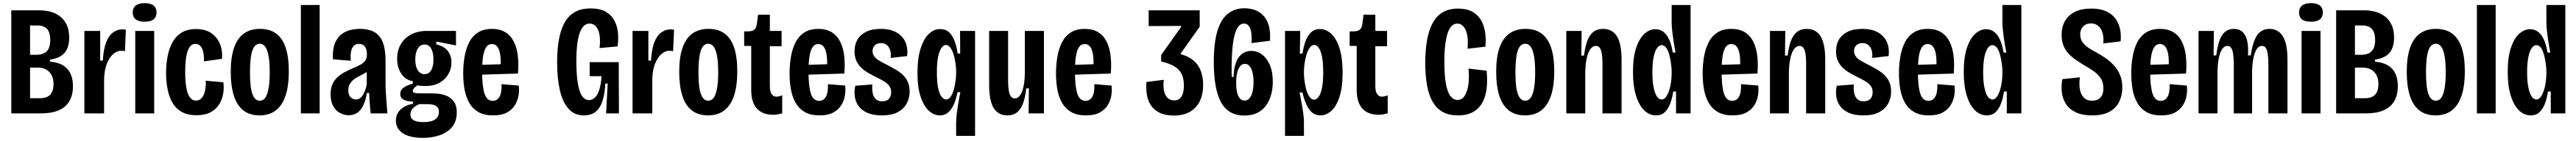

<svg xmlns="http://www.w3.org/2000/svg" viewBox="-20 -726 16455 903"><path d="M52 0V-660H229Q266 -660 300 -651.5Q334 -643 361.5 -622.5Q389 -602 405.5 -568.5Q422 -535 422 -485Q422 -442 408.5 -412.5Q395 -383 368 -366.5Q341 -350 300 -344V-331Q374 -325 410 -285Q446 -245 446 -174Q446 -117 423 -78Q400 -39 355 -19.5Q310 0 243 0ZM172 -97H235Q280 -97 301 -120Q322 -143 322 -187Q322 -237 295 -265Q268 -293 221 -293H172ZM172 -375H209Q257 -375 279 -398Q301 -421 301 -470Q301 -517 281 -540Q261 -563 218 -563H172Z M519 0V-301V-528H620V-338H637Q641 -410 657.5 -453.5Q674 -497 701.5 -517.5Q729 -538 761 -538Q767 -538 772.5 -537.5Q778 -537 784 -535L778 -398Q774 -399 767.5 -400Q761 -401 755 -401Q728 -401 703.5 -380Q679 -359 663 -319Q647 -279 645 -222V0Z M844 0V-528H965V0ZM904 -587Q866 -587 847 -602Q828 -617 828 -646Q828 -675 847.5 -690.5Q867 -706 904 -706Q942 -706 961 -690.5Q980 -675 980 -647Q980 -617 961 -602Q942 -587 904 -587Z M1235 12Q1180 12 1142.5 -8.5Q1105 -29 1083 -66Q1061 -103 1051 -152.5Q1041 -202 1041 -258Q1041 -316 1051 -367Q1061 -418 1083 -457Q1105 -496 1141.5 -518Q1178 -540 1232 -540Q1292 -540 1330 -513.5Q1368 -487 1385.5 -443.5Q1403 -400 1398 -349L1283 -333Q1284 -364 1279 -389.5Q1274 -415 1261.5 -430Q1249 -445 1228 -445Q1211 -445 1199 -433.5Q1187 -422 1179 -399.5Q1171 -377 1167 -344Q1163 -311 1163 -268Q1163 -208 1170 -166.5Q1177 -125 1192.5 -103.5Q1208 -82 1232 -82Q1256 -82 1270.5 -100.5Q1285 -119 1290.5 -148.5Q1296 -178 1294 -209L1407 -199Q1412 -162 1405.5 -125Q1399 -88 1379.5 -57Q1360 -26 1324.5 -7Q1289 12 1235 12Z M1638 13Q1575 13 1534 -19.5Q1493 -52 1473.5 -114.5Q1454 -177 1454 -266Q1454 -360 1475.5 -421Q1497 -482 1538.5 -511.5Q1580 -541 1641 -541Q1703 -541 1743.5 -511.5Q1784 -482 1804.5 -422Q1825 -362 1825 -270Q1825 -174 1803.5 -111.5Q1782 -49 1740.5 -18Q1699 13 1638 13ZM1639 -81Q1661 -81 1674.5 -100Q1688 -119 1695.5 -159Q1703 -199 1703 -262Q1703 -328 1695.5 -368.5Q1688 -409 1674 -427.5Q1660 -446 1639 -446Q1619 -446 1605 -428Q1591 -410 1584 -369Q1577 -328 1577 -261Q1577 -167 1592.5 -124Q1608 -81 1639 -81Z M1902 0V-694H2022V0Z M2208 12Q2178 12 2151 -3Q2124 -18 2108 -47.5Q2092 -77 2092 -122Q2092 -160 2104 -187Q2116 -214 2137.5 -233Q2159 -252 2186 -266Q2213 -280 2241 -292Q2267 -303 2285.5 -313.5Q2304 -324 2314 -339Q2324 -354 2324 -379Q2324 -409 2311.5 -427Q2299 -445 2273 -445Q2252 -445 2239.5 -432Q2227 -419 2222.5 -395.5Q2218 -372 2221 -337L2107 -346Q2104 -390 2112.5 -426Q2121 -462 2142.5 -488Q2164 -514 2198.5 -527.5Q2233 -541 2280 -541Q2339 -541 2375 -518.5Q2411 -496 2427 -451Q2443 -406 2443 -340V-196Q2443 -167 2445 -132.5Q2447 -98 2449.5 -63Q2452 -28 2455 0H2348Q2344 -34 2342 -65.5Q2340 -97 2338 -131H2324Q2316 -83 2300.5 -51Q2285 -19 2262 -3.5Q2239 12 2208 12ZM2254 -89Q2268 -89 2279 -96.5Q2290 -104 2298.5 -117.5Q2307 -131 2313 -148.5Q2319 -166 2323 -185V-288L2354 -293Q2344 -279 2329.5 -269Q2315 -259 2298 -250.5Q2281 -242 2264.5 -233Q2248 -224 2235 -212.5Q2222 -201 2213.5 -185.5Q2205 -170 2205 -147Q2205 -118 2219.5 -103.5Q2234 -89 2254 -89Z M2680 157Q2625 157 2586.5 143.5Q2548 130 2528.5 105Q2509 80 2509 47Q2509 4 2539 -24.5Q2569 -53 2618 -61V-76Q2585 -75 2561 -86.5Q2537 -98 2537 -124Q2537 -150 2559.5 -165.5Q2582 -181 2617 -190V-206Q2570 -214 2543.5 -254Q2517 -294 2517 -349Q2517 -402 2540 -442Q2563 -482 2606 -505Q2649 -528 2706 -528H2893V-435L2767 -460V-442Q2820 -429 2842 -398Q2864 -367 2864 -326Q2864 -286 2844 -251Q2824 -216 2786.5 -195.5Q2749 -175 2696 -175Q2687 -175 2672.5 -176Q2658 -177 2645 -179Q2629 -167 2623 -158.5Q2617 -150 2617 -144Q2617 -137 2623 -133.5Q2629 -130 2640.5 -129Q2652 -128 2666 -128H2731Q2748 -128 2776 -126Q2804 -124 2831.5 -113Q2859 -102 2878.5 -76.5Q2898 -51 2898 -6Q2898 50 2869 86Q2840 122 2790.5 139.5Q2741 157 2680 157ZM2684 56Q2720 56 2742 48Q2764 40 2774 25Q2784 10 2784 -8Q2784 -27 2776 -37.5Q2768 -48 2755 -52.5Q2742 -57 2729 -58Q2716 -59 2707 -59H2658Q2629 -46 2615.5 -30Q2602 -14 2602 6Q2602 24 2611.5 35Q2621 46 2640 51Q2659 56 2684 56ZM2692 -251Q2720 -251 2734.5 -276Q2749 -301 2749 -344Q2749 -389 2734.5 -415Q2720 -441 2692 -441Q2664 -441 2648.5 -414.5Q2633 -388 2633 -345Q2633 -316 2640 -295Q2647 -274 2660.5 -262.5Q2674 -251 2692 -251Z M3130 13Q3074 13 3037 -8Q3000 -29 2978.5 -66Q2957 -103 2948 -151.5Q2939 -200 2939 -256Q2939 -310 2947.5 -361Q2956 -412 2976 -452.5Q2996 -493 3032 -517Q3068 -541 3123 -541Q3174 -541 3208.5 -519.5Q3243 -498 3262.5 -459Q3282 -420 3288 -368Q3294 -316 3289 -255L3028 -247V-310L3195 -315L3178 -285Q3181 -341 3175.5 -376Q3170 -411 3156.5 -427.5Q3143 -444 3122 -444Q3099 -444 3085.5 -423.5Q3072 -403 3066 -364Q3060 -325 3060 -267Q3060 -174 3075 -127Q3090 -80 3128 -80Q3142 -80 3153 -87Q3164 -94 3171.5 -107.5Q3179 -121 3182 -141Q3185 -161 3184 -187L3294 -178Q3298 -148 3292.5 -114.5Q3287 -81 3269 -52Q3251 -23 3217.5 -5Q3184 13 3130 13Z M3709 13Q3649 13 3611 -30.5Q3573 -74 3556 -150.5Q3539 -227 3539 -329Q3539 -402 3549 -464Q3559 -526 3582.5 -573Q3606 -620 3647.5 -646Q3689 -672 3753 -672Q3812 -672 3848.5 -651.5Q3885 -631 3904 -596Q3923 -561 3927.5 -517.5Q3932 -474 3925 -429L3810 -418Q3816 -467 3810 -502Q3804 -537 3788 -556Q3772 -575 3747 -575Q3719 -575 3700 -548.5Q3681 -522 3671.5 -469Q3662 -416 3662 -335Q3662 -265 3668 -216.5Q3674 -168 3684.5 -139Q3695 -110 3710 -97.5Q3725 -85 3742 -85Q3766 -85 3783 -103.5Q3800 -122 3810 -156.5Q3820 -191 3823 -238H3747V-328H3933V-229L3934 0H3852L3862 -191H3847Q3844 -129 3830 -83Q3816 -37 3787 -12Q3758 13 3709 13Z M4021 0V-301V-528H4122V-338H4139Q4143 -410 4159.5 -453.5Q4176 -497 4203.5 -517.5Q4231 -538 4263 -538Q4269 -538 4274.5 -537.5Q4280 -537 4286 -535L4280 -398Q4276 -399 4269.5 -400Q4263 -401 4257 -401Q4230 -401 4205.5 -380Q4181 -359 4165 -319Q4149 -279 4147 -222V0Z M4503 13Q4440 13 4399 -19.5Q4358 -52 4338.5 -114.5Q4319 -177 4319 -266Q4319 -360 4340.5 -421Q4362 -482 4403.5 -511.5Q4445 -541 4506 -541Q4568 -541 4608.5 -511.5Q4649 -482 4669.5 -422Q4690 -362 4690 -270Q4690 -174 4668.5 -111.5Q4647 -49 4605.5 -18Q4564 13 4503 13ZM4504 -81Q4526 -81 4539.5 -100Q4553 -119 4560.5 -159Q4568 -199 4568 -262Q4568 -328 4560.5 -368.5Q4553 -409 4539 -427.5Q4525 -446 4504 -446Q4484 -446 4470 -428Q4456 -410 4449 -369Q4442 -328 4442 -261Q4442 -167 4457.5 -124Q4473 -81 4504 -81Z M4919 9Q4852 9 4815.5 -30.5Q4779 -70 4779 -151V-432H4734V-525H4755Q4786 -525 4798.5 -535.5Q4811 -546 4815 -572L4823 -632H4898V-528H4973V-430H4898V-174Q4898 -141 4909 -124Q4920 -107 4940 -107Q4947 -107 4956 -109Q4965 -111 4977 -115V0Q4961 4 4947.5 6.5Q4934 9 4919 9Z M5215 13Q5159 13 5122 -8Q5085 -29 5063.5 -66Q5042 -103 5033 -151.5Q5024 -200 5024 -256Q5024 -310 5032.5 -361Q5041 -412 5061 -452.5Q5081 -493 5117 -517Q5153 -541 5208 -541Q5259 -541 5293.5 -519.5Q5328 -498 5347.5 -459Q5367 -420 5373 -368Q5379 -316 5374 -255L5113 -247V-310L5280 -315L5263 -285Q5266 -341 5260.5 -376Q5255 -411 5241.5 -427.5Q5228 -444 5207 -444Q5184 -444 5170.5 -423.5Q5157 -403 5151 -364Q5145 -325 5145 -267Q5145 -174 5160 -127Q5175 -80 5213 -80Q5227 -80 5238 -87Q5249 -94 5256.5 -107.5Q5264 -121 5267 -141Q5270 -161 5269 -187L5379 -178Q5383 -148 5377.5 -114.5Q5372 -81 5354 -52Q5336 -23 5302.5 -5Q5269 13 5215 13Z M5613 13Q5557 13 5520.5 -3.5Q5484 -20 5464.5 -47.5Q5445 -75 5440.5 -109Q5436 -143 5444 -177L5553 -185Q5550 -157 5554.5 -132.5Q5559 -108 5573.5 -92.5Q5588 -77 5615 -77Q5645 -77 5659 -93.5Q5673 -110 5673 -134Q5673 -159 5661 -175.5Q5649 -192 5627.5 -205Q5606 -218 5577 -232Q5553 -244 5528.5 -258Q5504 -272 5483.5 -291Q5463 -310 5451 -336Q5439 -362 5439 -397Q5439 -440 5457.5 -472Q5476 -504 5513.5 -522.5Q5551 -541 5607 -541Q5667 -541 5706 -519Q5745 -497 5763 -458.5Q5781 -420 5775 -367L5670 -355Q5673 -380 5667.5 -401Q5662 -422 5647.5 -436Q5633 -450 5608 -450Q5582 -450 5568 -435.5Q5554 -421 5554 -399Q5554 -380 5565 -365Q5576 -350 5596 -338Q5616 -326 5644 -312Q5673 -297 5700 -281.5Q5727 -266 5747.5 -246.5Q5768 -227 5779.5 -201Q5791 -175 5791 -139Q5791 -99 5773 -64.5Q5755 -30 5716.5 -8.5Q5678 13 5613 13Z M6088 144V63Q6088 39 6091.5 8Q6095 -23 6101 -60Q6107 -97 6115 -136H6097Q6088 -90 6073 -57Q6058 -24 6036.5 -5.5Q6015 13 5984 13Q5946 13 5913.5 -17Q5881 -47 5861 -107Q5841 -167 5841 -260Q5841 -351 5860.5 -413.5Q5880 -476 5913 -508Q5946 -540 5986 -540Q6022 -540 6044 -518.5Q6066 -497 6079 -461Q6092 -425 6098 -383H6114L6113 -528H6209V-256V144ZM6024 -89Q6038 -89 6048.5 -101Q6059 -113 6066.5 -132.5Q6074 -152 6078.5 -174.5Q6083 -197 6085.5 -218Q6088 -239 6088 -255V-271Q6088 -293 6084 -321.5Q6080 -350 6072 -376.5Q6064 -403 6051.5 -420.5Q6039 -438 6023 -438Q6008 -438 5994.5 -419.5Q5981 -401 5973 -362.5Q5965 -324 5965 -264Q5965 -201 5973 -162.5Q5981 -124 5995 -106.5Q6009 -89 6024 -89Z M6416 13Q6357 13 6328 -34Q6299 -81 6299 -182V-528H6420V-212Q6420 -151 6430 -123.5Q6440 -96 6463 -96Q6478 -96 6490 -108Q6502 -120 6510 -141.5Q6518 -163 6522.5 -193.5Q6527 -224 6527 -262V-528H6649V-224V0H6551L6553 -160H6536Q6529 -97 6513.5 -59Q6498 -21 6474 -4Q6450 13 6416 13Z M6917 13Q6861 13 6824 -8Q6787 -29 6765.5 -66Q6744 -103 6735 -151.5Q6726 -200 6726 -256Q6726 -310 6734.5 -361Q6743 -412 6763 -452.5Q6783 -493 6819 -517Q6855 -541 6910 -541Q6961 -541 6995.5 -519.5Q7030 -498 7049.5 -459Q7069 -420 7075 -368Q7081 -316 7076 -255L6815 -247V-310L6982 -315L6965 -285Q6968 -341 6962.5 -376Q6957 -411 6943.5 -427.5Q6930 -444 6909 -444Q6886 -444 6872.5 -423.5Q6859 -403 6853 -364Q6847 -325 6847 -267Q6847 -174 6862 -127Q6877 -80 6915 -80Q6929 -80 6940 -87Q6951 -94 6958.5 -107.5Q6966 -121 6969 -141Q6972 -161 6971 -187L7081 -178Q7085 -148 7079.5 -114.5Q7074 -81 7056 -52Q7038 -23 7004.5 -5Q6971 13 6917 13Z M7478 14Q7429 14 7394.5 -1Q7360 -16 7338 -44Q7316 -72 7308 -111.5Q7300 -151 7304 -201L7415 -215Q7411 -186 7413.5 -161.5Q7416 -137 7424.5 -119.5Q7433 -102 7447.5 -92.5Q7462 -83 7481 -83Q7503 -83 7516.5 -94.5Q7530 -106 7536.5 -127.5Q7543 -149 7543 -177Q7543 -224 7528 -253.5Q7513 -283 7480.5 -302Q7448 -321 7398 -332V-374L7525 -553V-560L7318 -559V-660H7644V-555L7523 -384V-379Q7574 -365 7605 -338Q7636 -311 7651 -272Q7666 -233 7666 -183Q7666 -123 7645 -79Q7624 -35 7582.5 -10.5Q7541 14 7478 14Z M7929 14Q7827 14 7780.5 -71Q7734 -156 7734 -329Q7734 -448 7756 -524Q7778 -600 7822 -636.5Q7866 -673 7930 -673Q7960 -673 7990 -664Q8020 -655 8045 -632Q8070 -609 8083.5 -568.5Q8097 -528 8093 -465L7975 -450Q7978 -495 7972.5 -522.5Q7967 -550 7955.5 -562.5Q7944 -575 7927 -575Q7903 -575 7887.5 -551Q7872 -527 7863.5 -487Q7855 -447 7851.5 -397Q7848 -347 7848 -294Q7848 -283 7848 -264.5Q7848 -246 7849 -233H7860Q7862 -277 7870.5 -308.5Q7879 -340 7894 -360Q7909 -380 7929 -390Q7949 -400 7973 -400Q8011 -400 8042 -377Q8073 -354 8092 -310Q8111 -266 8111 -203Q8111 -159 8100.5 -120Q8090 -81 8068 -50.5Q8046 -20 8011.5 -3Q7977 14 7929 14ZM7930 -82Q7947 -82 7958.5 -93Q7970 -104 7976.5 -121.5Q7983 -139 7985.5 -159.5Q7988 -180 7988 -199Q7988 -235 7981.5 -261.5Q7975 -288 7963 -302.5Q7951 -317 7933 -317Q7915 -317 7902.5 -302Q7890 -287 7883.5 -259.5Q7877 -232 7877 -193Q7877 -169 7880 -148.5Q7883 -128 7889.5 -113.5Q7896 -99 7906 -90.5Q7916 -82 7930 -82Z M8189 144V-256V-528H8286L8284 -383H8301Q8307 -427 8320 -462.5Q8333 -498 8355.5 -519Q8378 -540 8412 -540Q8452 -540 8485 -509Q8518 -478 8537.5 -416Q8557 -354 8557 -261Q8557 -168 8537.5 -107Q8518 -46 8485.5 -16.5Q8453 13 8414 13Q8384 13 8362.5 -5Q8341 -23 8326 -56Q8311 -89 8300 -134H8282Q8289 -99 8295.5 -63.5Q8302 -28 8306 3Q8310 34 8310 54V144ZM8375 -88Q8390 -88 8403.5 -105.5Q8417 -123 8425 -162Q8433 -201 8433 -264Q8433 -326 8425 -364.5Q8417 -403 8404 -420.5Q8391 -438 8376 -438Q8360 -438 8347.5 -421Q8335 -404 8327 -378Q8319 -352 8314.5 -323Q8310 -294 8310 -270V-255Q8310 -239 8312.5 -218Q8315 -197 8319.5 -174Q8324 -151 8331.5 -132Q8339 -113 8350 -100.5Q8361 -88 8375 -88Z M8787 9Q8720 9 8683.5 -30.5Q8647 -70 8647 -151V-432H8602V-525H8623Q8654 -525 8666.5 -535.5Q8679 -546 8683 -572L8691 -632H8766V-528H8841V-430H8766V-174Q8766 -141 8777 -124Q8788 -107 8808 -107Q8815 -107 8824 -109Q8833 -111 8845 -115V0Q8829 4 8815.5 6.5Q8802 9 8787 9Z M9293 13Q9234 13 9194 -10.5Q9154 -34 9130 -78Q9106 -122 9095.5 -184Q9085 -246 9085 -324Q9085 -402 9096 -466Q9107 -530 9131 -576Q9155 -622 9195.5 -646.5Q9236 -671 9295 -671Q9348 -671 9383.5 -652Q9419 -633 9439.5 -599.5Q9460 -566 9467 -521.5Q9474 -477 9469 -427L9355 -414Q9360 -467 9352.5 -503Q9345 -539 9328.5 -557Q9312 -575 9290 -575Q9269 -575 9253.5 -559.5Q9238 -544 9228 -513.5Q9218 -483 9212.5 -437.5Q9207 -392 9207 -333Q9207 -240 9217.5 -186Q9228 -132 9247 -109Q9266 -86 9291 -86Q9320 -86 9337 -113Q9354 -140 9360.5 -185.5Q9367 -231 9361 -287L9477 -273Q9483 -211 9477 -159Q9471 -107 9449.5 -68.5Q9428 -30 9390 -8.5Q9352 13 9293 13Z M9722 13Q9659 13 9618 -19.5Q9577 -52 9557.5 -114.5Q9538 -177 9538 -266Q9538 -360 9559.5 -421Q9581 -482 9622.5 -511.5Q9664 -541 9725 -541Q9787 -541 9827.5 -511.5Q9868 -482 9888.5 -422Q9909 -362 9909 -270Q9909 -174 9887.5 -111.5Q9866 -49 9824.5 -18Q9783 13 9722 13ZM9723 -81Q9745 -81 9758.5 -100Q9772 -119 9779.5 -159Q9787 -199 9787 -262Q9787 -328 9779.5 -368.5Q9772 -409 9758 -427.5Q9744 -446 9723 -446Q9703 -446 9689 -428Q9675 -410 9668 -369Q9661 -328 9661 -261Q9661 -167 9676.5 -124Q9692 -81 9723 -81Z M9986 0V-333V-528H10084L10082 -370H10099Q10107 -433 10122.5 -470.5Q10138 -508 10162.5 -524.5Q10187 -541 10220 -541Q10281 -541 10310 -492.5Q10339 -444 10339 -345V0H10217V-320Q10217 -379 10207 -405.5Q10197 -432 10175 -432Q10154 -432 10139 -410.5Q10124 -389 10116 -351Q10108 -313 10107 -264V0Z M10559 13Q10517 13 10484 -19Q10451 -51 10431.5 -113Q10412 -175 10412 -265Q10412 -358 10432 -418.5Q10452 -479 10484.5 -509Q10517 -539 10555 -539Q10585 -539 10607.5 -521Q10630 -503 10644.5 -469.5Q10659 -436 10666 -390L10684 -389Q10676 -431 10670.5 -467.5Q10665 -504 10662 -533.5Q10659 -563 10659 -584V-694H10780V-263V0H10687V-140H10669Q10663 -97 10649.5 -62Q10636 -27 10614.5 -7Q10593 13 10559 13ZM10595 -89Q10611 -89 10623 -105.5Q10635 -122 10643 -147Q10651 -172 10655 -200.5Q10659 -229 10659 -254V-269Q10659 -285 10656.5 -306.5Q10654 -328 10649.5 -351Q10645 -374 10638 -393.5Q10631 -413 10620 -425Q10609 -437 10595 -437Q10580 -437 10566.5 -419.5Q10553 -402 10544.5 -363.5Q10536 -325 10536 -262Q10536 -202 10544.5 -163Q10553 -124 10566 -106.5Q10579 -89 10595 -89Z M11048 13Q10992 13 10955 -8Q10918 -29 10896.5 -66Q10875 -103 10866 -151.5Q10857 -200 10857 -256Q10857 -310 10865.5 -361Q10874 -412 10894 -452.5Q10914 -493 10950 -517Q10986 -541 11041 -541Q11092 -541 11126.5 -519.5Q11161 -498 11180.5 -459Q11200 -420 11206 -368Q11212 -316 11207 -255L10946 -247V-310L11113 -315L11096 -285Q11099 -341 11093.5 -376Q11088 -411 11074.5 -427.5Q11061 -444 11040 -444Q11017 -444 11003.5 -423.5Q10990 -403 10984 -364Q10978 -325 10978 -267Q10978 -174 10993 -127Q11008 -80 11046 -80Q11060 -80 11071 -87Q11082 -94 11089.5 -107.5Q11097 -121 11100 -141Q11103 -161 11102 -187L11212 -178Q11216 -148 11210.5 -114.5Q11205 -81 11187 -52Q11169 -23 11135.5 -5Q11102 13 11048 13Z M11287 0V-333V-528H11385L11383 -370H11400Q11408 -433 11423.5 -470.5Q11439 -508 11463.5 -524.5Q11488 -541 11521 -541Q11582 -541 11611 -492.5Q11640 -444 11640 -345V0H11518V-320Q11518 -379 11508 -405.5Q11498 -432 11476 -432Q11455 -432 11440 -410.5Q11425 -389 11417 -351Q11409 -313 11408 -264V0Z M11883 13Q11827 13 11790.5 -3.5Q11754 -20 11734.5 -47.5Q11715 -75 11710.5 -109Q11706 -143 11714 -177L11823 -185Q11820 -157 11824.5 -132.5Q11829 -108 11843.5 -92.5Q11858 -77 11885 -77Q11915 -77 11929 -93.5Q11943 -110 11943 -134Q11943 -159 11931 -175.5Q11919 -192 11897.5 -205Q11876 -218 11847 -232Q11823 -244 11798.5 -258Q11774 -272 11753.5 -291Q11733 -310 11721 -336Q11709 -362 11709 -397Q11709 -440 11727.5 -472Q11746 -504 11783.5 -522.5Q11821 -541 11877 -541Q11937 -541 11976 -519Q12015 -497 12033 -458.5Q12051 -420 12045 -367L11940 -355Q11943 -380 11937.5 -401Q11932 -422 11917.5 -436Q11903 -450 11878 -450Q11852 -450 11838 -435.5Q11824 -421 11824 -399Q11824 -380 11835 -365Q11846 -350 11866 -338Q11886 -326 11914 -312Q11943 -297 11970 -281.5Q11997 -266 12017.5 -246.5Q12038 -227 12049.5 -201Q12061 -175 12061 -139Q12061 -99 12043 -64.5Q12025 -30 11986.5 -8.5Q11948 13 11883 13Z M12302 13Q12246 13 12209 -8Q12172 -29 12150.5 -66Q12129 -103 12120 -151.5Q12111 -200 12111 -256Q12111 -310 12119.5 -361Q12128 -412 12148 -452.5Q12168 -493 12204 -517Q12240 -541 12295 -541Q12346 -541 12380.5 -519.5Q12415 -498 12434.5 -459Q12454 -420 12460 -368Q12466 -316 12461 -255L12200 -247V-310L12367 -315L12350 -285Q12353 -341 12347.5 -376Q12342 -411 12328.5 -427.5Q12315 -444 12294 -444Q12271 -444 12257.5 -423.5Q12244 -403 12238 -364Q12232 -325 12232 -267Q12232 -174 12247 -127Q12262 -80 12300 -80Q12314 -80 12325 -87Q12336 -94 12343.5 -107.5Q12351 -121 12354 -141Q12357 -161 12356 -187L12466 -178Q12470 -148 12464.5 -114.5Q12459 -81 12441 -52Q12423 -23 12389.5 -5Q12356 13 12302 13Z M12672 13Q12630 13 12597 -19Q12564 -51 12544.5 -113Q12525 -175 12525 -265Q12525 -358 12545 -418.5Q12565 -479 12597.5 -509Q12630 -539 12668 -539Q12698 -539 12720.5 -521Q12743 -503 12757.5 -469.5Q12772 -436 12779 -390L12797 -389Q12789 -431 12783.5 -467.5Q12778 -504 12775 -533.5Q12772 -563 12772 -584V-694H12893V-263V0H12800V-140H12782Q12776 -97 12762.5 -62Q12749 -27 12727.5 -7Q12706 13 12672 13ZM12708 -89Q12724 -89 12736 -105.5Q12748 -122 12756 -147Q12764 -172 12768 -200.5Q12772 -229 12772 -254V-269Q12772 -285 12769.5 -306.5Q12767 -328 12762.5 -351Q12758 -374 12751 -393.5Q12744 -413 12733 -425Q12722 -437 12708 -437Q12693 -437 12679.5 -419.5Q12666 -402 12657.5 -363.5Q12649 -325 12649 -262Q12649 -202 12657.5 -163Q12666 -124 12679 -106.5Q12692 -89 12708 -89Z M13345 13Q13282 13 13240.5 -7Q13199 -27 13177.5 -60.5Q13156 -94 13151.5 -135Q13147 -176 13155 -219L13267 -231Q13261 -190 13266.5 -156Q13272 -122 13291.5 -101.5Q13311 -81 13346 -81Q13365 -81 13381 -88.5Q13397 -96 13407 -113Q13417 -130 13417 -160Q13417 -197 13402 -221.5Q13387 -246 13360.5 -266Q13334 -286 13298 -306Q13270 -323 13243.5 -341Q13217 -359 13195.5 -381.5Q13174 -404 13162 -434Q13150 -464 13150 -503Q13150 -552 13171 -590Q13192 -628 13234 -649.5Q13276 -671 13339 -671Q13410 -671 13453 -644Q13496 -617 13514.5 -569.5Q13533 -522 13527 -461L13416 -448Q13419 -475 13415.5 -498Q13412 -521 13402 -538.5Q13392 -556 13376 -566Q13360 -576 13338 -576Q13316 -576 13301 -567Q13286 -558 13277.5 -542.5Q13269 -527 13269 -506Q13269 -476 13284.5 -455Q13300 -434 13324 -418.5Q13348 -403 13372 -390Q13402 -374 13431.5 -353.5Q13461 -333 13485 -306.5Q13509 -280 13523.5 -245.5Q13538 -211 13538 -165Q13538 -117 13519 -76.5Q13500 -36 13458 -11.5Q13416 13 13345 13Z M13786 13Q13730 13 13693 -8Q13656 -29 13634.5 -66Q13613 -103 13604 -151.5Q13595 -200 13595 -256Q13595 -310 13603.5 -361Q13612 -412 13632 -452.5Q13652 -493 13688 -517Q13724 -541 13779 -541Q13830 -541 13864.5 -519.5Q13899 -498 13918.5 -459Q13938 -420 13944 -368Q13950 -316 13945 -255L13684 -247V-310L13851 -315L13834 -285Q13837 -341 13831.5 -376Q13826 -411 13812.5 -427.5Q13799 -444 13778 -444Q13755 -444 13741.5 -423.5Q13728 -403 13722 -364Q13716 -325 13716 -267Q13716 -174 13731 -127Q13746 -80 13784 -80Q13798 -80 13809 -87Q13820 -94 13827.5 -107.5Q13835 -121 13838 -141Q13841 -161 13840 -187L13950 -178Q13954 -148 13948.5 -114.5Q13943 -81 13925 -52Q13907 -23 13873.5 -5Q13840 13 13786 13Z M14025 0V-335V-528H14123L14121 -371H14138Q14146 -434 14160.5 -471Q14175 -508 14197.5 -524.5Q14220 -541 14251 -541Q14286 -541 14307 -520.5Q14328 -500 14336 -462.5Q14344 -425 14341 -371H14358Q14368 -434 14383.5 -471Q14399 -508 14422.5 -524.5Q14446 -541 14478 -541Q14508 -541 14529.5 -528Q14551 -515 14565.5 -490Q14580 -465 14586.5 -428Q14593 -391 14593 -342V0H14471V-315Q14471 -354 14467 -380Q14463 -406 14454.5 -419Q14446 -432 14430 -432Q14410 -432 14396.5 -411.5Q14383 -391 14375.5 -354Q14368 -317 14367 -267V0H14250V-313Q14250 -354 14246 -380Q14242 -406 14233.5 -419Q14225 -432 14210 -432Q14190 -432 14176 -412Q14162 -392 14154.5 -354.5Q14147 -317 14146 -265V0Z M14683 0V-528H14804V0ZM14743 -587Q14705 -587 14686 -602Q14667 -617 14667 -646Q14667 -675 14686.5 -690.5Q14706 -706 14743 -706Q14781 -706 14800 -690.5Q14819 -675 14819 -647Q14819 -617 14800 -602Q14781 -587 14743 -587Z M14904 0V-660H15081Q15118 -660 15152 -651.5Q15186 -643 15213.5 -622.5Q15241 -602 15257.5 -568.5Q15274 -535 15274 -485Q15274 -442 15260.5 -412.5Q15247 -383 15220 -366.5Q15193 -350 15152 -344V-331Q15226 -325 15262 -285Q15298 -245 15298 -174Q15298 -117 15275 -78Q15252 -39 15207 -19.5Q15162 0 15095 0ZM15024 -97H15087Q15132 -97 15153 -120Q15174 -143 15174 -187Q15174 -237 15147 -265Q15120 -293 15073 -293H15024ZM15024 -375H15061Q15109 -375 15131 -398Q15153 -421 15153 -470Q15153 -517 15133 -540Q15113 -563 15070 -563H15024Z M15539 13Q15476 13 15435 -19.5Q15394 -52 15374.5 -114.5Q15355 -177 15355 -266Q15355 -360 15376.5 -421Q15398 -482 15439.5 -511.5Q15481 -541 15542 -541Q15604 -541 15644.5 -511.5Q15685 -482 15705.5 -422Q15726 -362 15726 -270Q15726 -174 15704.5 -111.5Q15683 -49 15641.5 -18Q15600 13 15539 13ZM15540 -81Q15562 -81 15575.5 -100Q15589 -119 15596.5 -159Q15604 -199 15604 -262Q15604 -328 15596.5 -368.5Q15589 -409 15575 -427.5Q15561 -446 15540 -446Q15520 -446 15506 -428Q15492 -410 15485 -369Q15478 -328 15478 -261Q15478 -167 15493.5 -124Q15509 -81 15540 -81Z M15803 0V-694H15923V0Z M16147 13Q16105 13 16072 -19Q16039 -51 16019.5 -113Q16000 -175 16000 -265Q16000 -358 16020 -418.5Q16040 -479 16072.5 -509Q16105 -539 16143 -539Q16173 -539 16195.5 -521Q16218 -503 16232.5 -469.5Q16247 -436 16254 -390L16272 -389Q16264 -431 16258.5 -467.5Q16253 -504 16250 -533.5Q16247 -563 16247 -584V-694H16368V-263V0H16275V-140H16257Q16251 -97 16237.5 -62Q16224 -27 16202.5 -7Q16181 13 16147 13ZM16183 -89Q16199 -89 16211 -105.5Q16223 -122 16231 -147Q16239 -172 16243 -200.5Q16247 -229 16247 -254V-269Q16247 -285 16244.5 -306.5Q16242 -328 16237.5 -351Q16233 -374 16226 -393.5Q16219 -413 16208 -425Q16197 -437 16183 -437Q16168 -437 16154.5 -419.5Q16141 -402 16132.5 -363.5Q16124 -325 16124 -262Q16124 -202 16132.5 -163Q16141 -124 16154 -106.5Q16167 -89 16183 -89Z"/></svg>

Font: Bricolage Grotesque 36pt Condensed SemiBold
Style: Regular
Weight: 600
Width: 3
Designer: Mathieu Triay
Foundry: Atelier Triay
Version: Version 1.001;gftools[0.9.33.dev8+g029e19f]